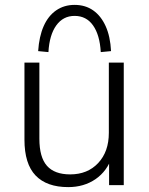

<svg xmlns="http://www.w3.org/2000/svg" viewBox="-20 -757 609 785"><path d="M259 8Q171 8 125.5 -39.5Q80 -87 80 -186V-501H141V-190Q141 -114 172 -79Q203 -44 267 -44Q338 -44 381.5 -90.5Q425 -137 425 -214V-501H486V0H426V-118H439Q418 -57 370.5 -24.5Q323 8 259 8ZM178 -544 136 -548Q140 -608 158.5 -650Q177 -692 209.5 -714.5Q242 -737 285 -737Q329 -737 361 -714.5Q393 -692 412 -650Q431 -608 434 -548L392 -544Q388 -614 360.5 -653Q333 -692 285 -692Q238 -692 210 -653Q182 -614 178 -544Z"/></svg>

Font: Mulish ExtraLight Light
Style: Regular
Weight: 300
Version: Version 3.603